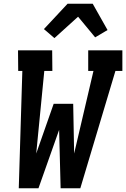

<svg xmlns="http://www.w3.org/2000/svg" viewBox="-20 -1003 672 1023"><path d="M408 0H303L295 -311L185 0H80L99 -625H77L76 -735H258L259 -625H216L173 -185L266 -450H370L375 -185L478 -625H450V-735H632V-625H595ZM270 -800 214 -848 340 -983H474L553 -843L487 -804L396 -914Z"/></svg>

Font: Iosevka HT Extrabold Extended
Style: Italic
Weight: 800
Width: 7
Italic angle: -9°
Monospace: yes
Designer: Belleve Invis
Foundry: Belleve Invis
Version: Version 32.3.0; ttfautohint (v1.8.4)